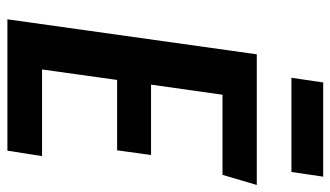

<svg xmlns="http://www.w3.org/2000/svg" viewBox="-212 -704 915 532"><g transform="rotate(90 246.0 -437.5)"><path d="M464 -596H242L214 -398H409L396 -304H201L172 -96H412L397 0H33L130 -691H492ZM195 -787 208 -875H469L456 -787Z"/></g></svg>

Font: Fira Sans Condensed Medium
Style: Italic
Weight: 500
Width: 3
Italic angle: -8°
Designer: bBox Type GmbH & Carrois Corporate GbR & Edenspiekermann AG
Foundry: bBox Type GmbH & Carrois Corporate GbR & Edenspiekermann AG
Version: Version 4.301